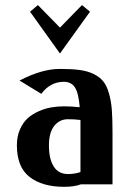

<svg xmlns="http://www.w3.org/2000/svg" viewBox="-20 -719 516 749"><path d="M45.9 0ZM97.2 -510.3ZM213.9 -510.3 97.2 -673.3 127.9 -699.2 213.9 -611.3 299.8 -699.2 331.1 -673.3ZM56.2 -404.8Q143.1 -450.2 213.9 -450.2Q259.3 -450.2 290.5 -446Q321.8 -441.9 345.5 -430.2Q369.1 -418.5 382.8 -401.6Q396.5 -384.8 405 -355Q413.6 -325.2 416.3 -290.3Q418.9 -255.4 418.9 -202.1V0H295.9Q270 9.8 230 9.8Q145 9.8 95.5 -28.6Q45.9 -66.9 45.9 -151.9Q45.9 -186.5 57.6 -213.6Q69.3 -240.7 87.6 -257.3Q106 -273.9 130.9 -284.9Q155.8 -295.9 179.9 -300Q204.1 -304.2 230 -304.2Q257.8 -304.2 291 -300.8Q286.6 -355.5 272.5 -377.7Q258.3 -399.9 229 -399.9Q176.3 -399.9 141.1 -353ZM293.9 -47.9V-224.1V-251Q270 -253.9 245.1 -253.9Q212.4 -253.9 191.7 -228Q170.9 -202.1 170.9 -151.9Q170.9 -98.6 189.7 -69.3Q208.5 -40 245.1 -40Q271.5 -40 293.9 -47.9Z"/></svg>

Font: Pfennig
Style: Bold
Weight: 700
Version: Version 20120410 ; ttfautohint (v0.8)